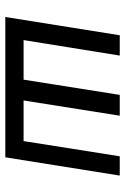

<svg xmlns="http://www.w3.org/2000/svg" viewBox="109 -590 480 739"><g transform="rotate(90 349.5 -220.0)"><path d="M344.7 -440.4H424.8L366.2 -70.3H522.5L581.1 -440.4H655.3L585 0H44.9L115.2 -440.4H193.4L133.8 -70.3H286.1Z"/></g></svg>

Font: Geo
Style: Oblique
Weight: 500
Italic angle: -11°
Version: Version 001.2